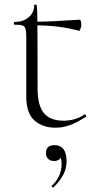

<svg xmlns="http://www.w3.org/2000/svg" viewBox="-20 -552 414 848"><path d="M96 -126V-388Q96 -414 92.5 -425Q89 -436 79 -439.5Q69 -443 44 -443Q41 -443 41 -449Q41 -455 44 -455Q82 -455 106.5 -475.5Q131 -496 131 -529Q131 -532 139 -532Q143 -532 144 -509.5Q145 -487 145.5 -396Q146 -305 146 -160Q146 -87 173.5 -53Q201 -19 260 -19Q313 -19 353 -46L355 -47Q358 -47 360 -42.5Q362 -38 359 -36Q319 -10 288 1Q257 12 225 12Q168 12 132 -20Q96 -52 96 -126ZM135 -440V-456Q199 -456 332 -465Q335 -465 337 -459Q339 -453 339 -444Q339 -435 335.5 -425Q332 -415 329 -416Q280 -429 234 -434.5Q188 -440 135 -440ZM214 276Q211 276 209 272.5Q207 269 209 268Q252 228 252 173Q252 153 247.5 144.5Q243 136 233 130L249 127Q252 143 243 151Q234 159 219 159Q202 159 192.5 149.5Q183 140 183 124Q183 89 221 89Q247 89 260.5 107Q274 125 274 160Q274 192 259.5 219.5Q245 247 217 275Q216 276 214 276Z"/></svg>

Font: Cormorant Unicase Light
Style: Regular
Weight: 300
Designer: Christian Thalmann (Catharsis Fonts)
Foundry: Catharsis Fonts
Version: Version 4.000